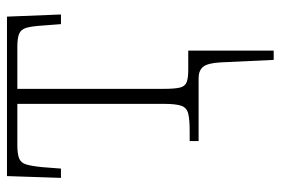

<svg xmlns="http://www.w3.org/2000/svg" viewBox="-144 -432 786 537"><g transform="rotate(-90 248.5 -163.0)"><path d="M343 61Q341 25 330.5 12.5Q320 0 299 0H123V-25H150Q183 -25 199.5 -29Q216 -33 221.5 -48Q227 -63 227 -97V-507H112Q87 -507 74.5 -502Q62 -497 57.5 -482Q53 -467 50 -437L46 -385H20L25 -536H471L477 -385H450L446 -437Q444 -468 439.5 -482.5Q435 -497 423 -502Q411 -507 386 -507H269V-98Q269 -67 272.5 -52.5Q276 -38 287.5 -33.5Q299 -29 322 -29H376V210H350Z"/></g></svg>

Font: Noto Serif ExtraLight
Style: Regular
Weight: 200
Designer: Monotype Design Team
Foundry: Monotype Imaging Inc.
Version: Version 2.015; ttfautohint (v1.8.4.7-5d5b)